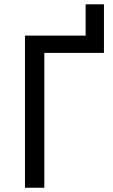

<svg xmlns="http://www.w3.org/2000/svg" viewBox="-20 -881 531 901"><path d="M381.8 -713.9V-860.8H467.8V-632.8H188V0H97.2V-713.9Z"/></svg>

Font: WenQuanYi Micro Hei
Style: Regular
Weight: 400
Foundry: Ascender Corporation
Version: Version 0.2.0-beta